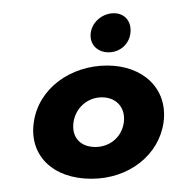

<svg xmlns="http://www.w3.org/2000/svg" viewBox="-20 -266 274 290"><path d="M152 -246C135 -246 119 -233 117 -216C115 -199 127 -187 144 -187C161 -187 175 -199 177 -216C179 -233 169 -246 152 -246ZM91 -81C94 -103 112 -119 134 -119C156 -119 170 -103 167 -81C164 -59 146 -44 124 -44C101 -44 88 -59 91 -81ZM31 -81C24 -32 59 4 118 4C175 4 220 -32 227 -81C234 -132 196 -167 142 -167C86 -167 38 -132 31 -81Z"/></svg>

Font: Hussar Tani
Style: DwaKurs
Weight: 700
Foundry: Cannot Into Space Fonts
Version: Version 0.92